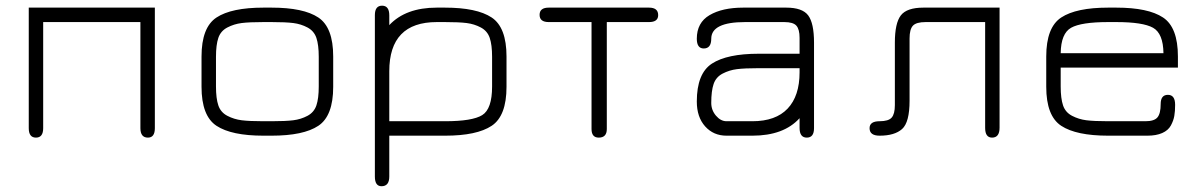

<svg xmlns="http://www.w3.org/2000/svg" viewBox="-20 -477 4225 675"><path d="M81.1 -450.2H524.4V-26.4Q524.4 6.8 500 6.8Q473.6 6.8 473.6 -26.4V-399.4H131.8V-26.4Q131.8 6.8 106.4 6.8Q81.1 6.8 81.1 -26.4Z M934.6 0H906.2Q793.9 0 741.2 -34.7Q688.5 -69.3 688.5 -171.9V-278.3Q688.5 -380.9 741.2 -415.5Q793.9 -450.2 906.2 -450.2H934.6Q1046.9 -450.2 1099.1 -415.5Q1151.4 -380.9 1151.4 -278.3V-171.9Q1151.4 -69.3 1099.1 -34.7Q1046.9 0 934.6 0ZM906.2 -50.8H934.6Q984.4 -50.8 1011.2 -54.2Q1038.1 -57.6 1061 -69.8Q1084 -82 1092.3 -106.4Q1100.6 -130.9 1100.6 -172.9V-277.3Q1100.6 -319.3 1092.3 -343.8Q1084 -368.2 1061 -380.4Q1038.1 -392.6 1011.2 -396Q984.4 -399.4 934.6 -399.4H906.2Q856.4 -399.4 829.6 -396Q802.7 -392.6 779.3 -380.4Q755.9 -368.2 747.6 -343.8Q739.3 -319.3 739.3 -277.3V-172.9Q739.3 -130.9 747.6 -106.4Q755.9 -82 779.3 -69.8Q802.7 -57.6 829.6 -54.2Q856.4 -50.8 906.2 -50.8Z M1710 -277.3Q1710 -319.3 1701.7 -343.8Q1693.4 -368.2 1670.4 -380.4Q1647.5 -392.6 1620.6 -396Q1593.8 -399.4 1543.9 -399.4H1515.6Q1348.6 -399.4 1348.6 -226.6V-50.8H1544.9Q1640.6 -50.8 1675.3 -72.3Q1710 -93.8 1710 -172.9ZM1760.7 -171.9Q1760.7 -69.3 1708.5 -34.7Q1656.2 0 1544.9 0H1348.6V143.6Q1348.6 177.7 1321.3 177.7Q1297.9 177.7 1297.9 143.6V-423.8Q1297.9 -457 1323.2 -457Q1348.6 -457 1348.6 -422.9V-388.7Q1406.2 -450.2 1515.6 -450.2H1543.9Q1656.2 -450.2 1708.5 -415.5Q1760.7 -380.9 1760.7 -278.3Z M2261.7 -450.2Q2293.9 -450.2 2293.9 -423.8Q2293.9 -399.4 2261.7 -399.4H2113.3V-23.4Q2113.3 6.8 2085 6.8Q2059.6 6.8 2059.6 -23.4V-399.4H1909.2Q1877 -399.4 1877 -424.8Q1877 -450.2 1909.2 -450.2Z M2647.5 -237.3Q2597.7 -237.3 2570.8 -233.9Q2543.9 -230.5 2520.5 -218.3Q2497.1 -206.1 2488.8 -181.6Q2480.5 -157.2 2480.5 -115.2Q2480.5 -89.8 2497.1 -70.3Q2513.7 -50.8 2534.2 -50.8H2625Q2707 -50.8 2749 -95.2Q2791 -139.6 2791 -222.7V-237.3ZM2647.5 -288.1H2791V-343.8Q2791 -374 2779.8 -386.7Q2768.6 -399.4 2737.3 -399.4H2599.6Q2480.5 -399.4 2480.5 -340.8Q2480.5 -306.6 2454.1 -306.6Q2429.7 -306.6 2429.7 -340.8Q2429.7 -397.5 2474.6 -423.8Q2519.5 -450.2 2592.8 -450.2H2744.1Q2800.8 -450.2 2821.3 -422.9Q2841.8 -395.5 2841.8 -327.1V-26.4Q2841.8 6.8 2816.4 6.8Q2791 6.8 2791 -27.3V-61.5Q2735.4 0 2625 0H2534.2Q2488.3 0 2459 -32.7Q2429.7 -65.4 2429.7 -120.1Q2429.7 -218.8 2482.9 -253.4Q2536.1 -288.1 2647.5 -288.1Z M3494.1 -28.3Q3494.1 6.8 3467.8 6.8Q3443.4 6.8 3443.4 -27.3V-399.4H3234.4Q3201.2 -399.4 3189.5 -386.7Q3177.7 -374 3177.7 -341.8V-123Q3177.7 -46.9 3151.4 -23.4Q3125 0 3072.3 0Q3037.1 0 3037.1 -26.4Q3037.1 -50.8 3072.3 -50.8Q3103.5 -50.8 3114.7 -63.5Q3126 -76.2 3126 -107.4V-327.1Q3126 -395.5 3147 -422.9Q3168 -450.2 3226.6 -450.2H3494.1Z M4121.1 -278.3V-239.3H3709V-172.9Q3709 -130.9 3717.3 -106.4Q3725.6 -82 3749 -69.8Q3772.5 -57.6 3799.3 -54.2Q3826.2 -50.8 3876 -50.8H4006.8Q4038.1 -50.8 4049.3 -64.5Q4060.5 -78.1 4060.5 -111.3Q4060.5 -143.6 4085.9 -143.6Q4111.3 -143.6 4111.3 -108.4Q4111.3 -85.9 4108.4 -69.3Q4105.5 -52.7 4096.2 -35.6Q4086.9 -18.6 4065.9 -9.3Q4044.9 0 4013.7 0H3876Q3763.7 0 3710.9 -34.7Q3658.2 -69.3 3658.2 -171.9V-278.3Q3658.2 -380.9 3710.9 -415.5Q3763.7 -450.2 3876 -450.2H3904.3Q4016.6 -450.2 4068.8 -415.5Q4121.1 -380.9 4121.1 -278.3ZM3904.3 -399.4H3876Q3781.2 -399.4 3745.6 -379.4Q3710 -359.4 3709 -290H4070.3Q4069.3 -359.4 4033.7 -379.4Q3998 -399.4 3904.3 -399.4Z"/></svg>

Font: Jura
Style: Book
Weight: 400
Version: Version 2.3